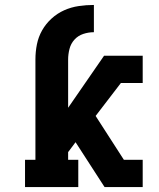

<svg xmlns="http://www.w3.org/2000/svg" viewBox="-20 -755 640 775"><path d="M81 0V-110H123V-515Q123 -546 129 -576Q135 -606 150 -632.5Q165 -659 188 -680Q211 -701 239 -713.5Q267 -726 297.5 -730.5Q328 -735 359 -735V-625Q337 -625 316 -618Q295 -611 280.5 -595Q266 -579 260.5 -557.5Q255 -536 255 -515V-320L400 -530H556V-420H468L366 -287L480 -110H556V0H402L285 -181L255 -141V-110H296V0Z"/></svg>

Font: Iosevka Slab XBdEx
Style: Regular
Weight: 800
Width: 7
Monospace: yes
Designer: Belleve Invis
Foundry: Belleve Invis
Version: Version 11.1.0; ttfautohint (v1.8.3)